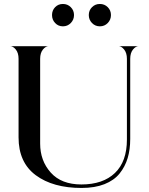

<svg xmlns="http://www.w3.org/2000/svg" viewBox="-20 -932 746 964"><path d="M575.2 -700.2H676.8Q661.1 -700.2 647.5 -683.1Q633.8 -666 633.8 -636.7V-234.4Q633.8 -181.6 621.1 -138.7Q608.4 -95.7 580.6 -61Q552.7 -26.4 504.4 -7.3Q456.1 11.7 389.6 11.7Q246.1 11.7 159.7 -52.2Q73.2 -116.2 73.2 -242.2V-636.7Q73.2 -666 59.6 -683.1Q45.9 -700.2 30.3 -700.2H224.6Q209 -700.2 195.3 -683.1Q181.6 -666 181.6 -636.7V-210.9Q181.6 -125 234.9 -65.4Q288.1 -5.9 388.7 -5.9Q497.1 -5.9 557.1 -63.5Q617.2 -121.1 617.2 -231.4V-636.7Q617.2 -666 603.5 -683.1Q589.8 -700.2 575.2 -700.2ZM256.8 -816.4Q241.2 -833 241.2 -856.4Q241.2 -879.9 256.8 -896Q272.5 -912.1 295.9 -912.1Q319.3 -912.1 335.4 -896Q351.6 -879.9 351.6 -856.4Q351.6 -833 335.4 -816.4Q319.3 -799.8 295.9 -799.8Q272.5 -799.8 256.8 -816.4ZM441.9 -816.4Q425.8 -833 425.8 -856.4Q425.8 -879.9 441.9 -896Q458 -912.1 481.4 -912.1Q504.9 -912.1 521 -896Q537.1 -879.9 537.1 -856.4Q537.1 -833 521 -816.4Q504.9 -799.8 481.4 -799.8Q458 -799.8 441.9 -816.4Z"/></svg>

Font: Olivea
Style: LigaturesFont
Weight: 400
Designer: Achmad Aprilia Pratama
Version: Version 001.000